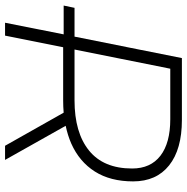

<svg xmlns="http://www.w3.org/2000/svg" viewBox="-10 -730 740 760"><g transform="rotate(90 360.0 -350.0)"><path d="M70 0 116 -232H2L11 -275H125L210 -700H455Q571 -700 634.5 -649.5Q698 -599 698 -507Q698 -417 659 -355.5Q620 -294 548 -262Q516 -248 478 -240L613 0H557L426 -232Q403 -230 377 -230H167L121 0ZM176 -275H377Q505 -275 576 -332.5Q647 -390 647 -503Q647 -576 596.5 -615Q546 -654 452 -654H252Z"/></g></svg>

Font: Montserrat Thin Light
Style: Italic
Weight: 300
Italic angle: -11.3°
Version: Version 9.000